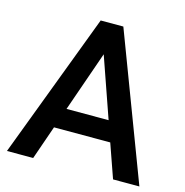

<svg xmlns="http://www.w3.org/2000/svg" viewBox="-105 -810 876 908"><g transform="rotate(15 333.0 -355.5)"><path d="M8.8 0ZM470.2 -165.5H194.8L137.2 0H8.8L277.3 -710.9H388.2L657.2 0H528.3ZM229.5 -265.1H435.5L332.5 -560.1Z"/></g></svg>

Font: Roboto Medium
Style: Regular
Weight: 500
Designer: Google
Version: Version 2.134; 2016; ttfautohint (v1.6)